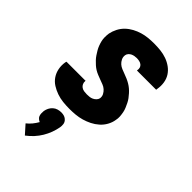

<svg xmlns="http://www.w3.org/2000/svg" viewBox="-234 -617 969 969"><g transform="rotate(45 250.0 -133.0)"><path d="M202 8Q178 8 155 5.5Q132 3 110.5 -4.5Q89 -12 70 -24Q51 -36 38.5 -54.5Q26 -73 21.5 -96Q17 -119 21 -143L23 -150H160L159 -148Q158 -138 162 -129Q166 -120 174 -114.5Q182 -109 192 -107.5Q202 -106 212 -106Q221 -106 230.5 -107Q240 -108 248.5 -112Q257 -116 264 -123Q271 -130 273 -139Q275 -153 269 -164.5Q263 -176 253.5 -184.5Q244 -193 232 -197.5Q220 -202 208 -206.5Q196 -211 183.5 -216Q171 -221 160.5 -227.5Q150 -234 140.5 -242.5Q131 -251 122.5 -260Q114 -269 107 -279.5Q100 -290 93.5 -301Q87 -312 82.5 -324Q78 -336 75 -348.5Q72 -361 72 -374.5Q72 -388 74 -402Q78 -422 88 -441.5Q98 -461 113.5 -476Q129 -491 148.5 -501.5Q168 -512 188.5 -518Q209 -524 229.5 -526Q250 -528 271 -528Q294 -528 317 -525.5Q340 -523 361 -515.5Q382 -508 400 -495Q418 -482 429.5 -464Q441 -446 444.5 -423.5Q448 -401 444 -378L443 -370H306V-372Q308 -382 305.5 -390.5Q303 -399 296 -404.5Q289 -410 279.5 -412Q270 -414 261 -414Q253 -414 245 -412.5Q237 -411 229.5 -407.5Q222 -404 216 -397Q210 -390 209 -382Q207 -368 213 -356Q219 -344 228 -336Q237 -328 249 -323Q261 -318 273.5 -313.5Q286 -309 297.5 -304Q309 -299 320 -292.5Q331 -286 340.5 -278Q350 -270 358.5 -260.5Q367 -251 374.5 -241Q382 -231 387.5 -219.5Q393 -208 398 -196.5Q403 -185 405.5 -172Q408 -159 409 -145.5Q410 -132 407 -119Q404 -98 393 -78Q382 -58 365 -43Q348 -28 328 -18Q308 -8 287 -2Q266 4 244.5 6Q223 8 202 8ZM138 262 97 216Q111 205 122.5 191Q134 177 143 161Q136 158 129.5 152.5Q123 147 120.5 140Q118 133 117.5 124.5Q117 116 118 107Q120 95 125.5 84Q131 73 140.5 64.5Q150 56 162 52.5Q174 49 186 49Q198 49 208 52.5Q218 56 225.5 64.5Q233 73 234.5 84Q236 95 234 107Q230 129 222 150.5Q214 172 202 192Q190 212 174 229.5Q158 247 138 262Z"/></g></svg>

Font: Iosevka Heavy
Style: Italic
Weight: 900
Italic angle: -9°
Monospace: yes
Designer: Belleve Invis
Foundry: Belleve Invis
Version: Version 32.5.0; ttfautohint (v1.8.4)